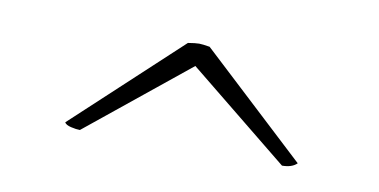

<svg xmlns="http://www.w3.org/2000/svg" viewBox="-34 -512 602 305"><g transform="rotate(10 267.5 -360.0)"><path d="M80 -284 250 -442Q262 -444 268 -444Q273 -444 285 -442L455 -284Q447 -276 431 -276L268 -408L105 -276Q99 -276 90.5 -278Q82 -280 80 -284Z"/></g></svg>

Font: Arima Madurai Thin
Style: Regular
Weight: 250
Designer: Joana Correia and Natanael Gama
Foundry: NDISCOVER
Version: Version 1.020; ttfautohint (v1.5) -l 7 -r 28 -G 50 -x 13 -D 